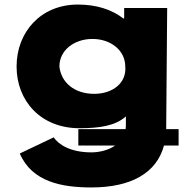

<svg xmlns="http://www.w3.org/2000/svg" viewBox="-20 -548 857 843"><path d="M66.8 126C120.8 251 251.9 275 381.4 275C554.3 275 667.3 212.5 700 91H764.2V19H709.6C709.7 17.3 709.7 15.7 709.7 14L714 -513H525.2V-467H521.6C470.7 -506 404.2 -528 321.9 -528C157.8 -528 52.8 -406 52.8 -256C52.8 -106 157.8 15 329.4 15C414.1 15 486.7 5 532.7 -37V1C532.7 7.3 532.2 13.3 531.4 19H323.9V91H485.6C454.3 112.7 413.2 121 381.4 121C288.2 121 236.6 86 215.7 55ZM240.8 -256C240.8 -327 305 -377 386 -377C465.9 -377 530 -327 530 -256C536.7 -186 477 -136 393.5 -136C306.4 -136 248.3 -186 240.8 -256Z"/></svg>

Font: Hussar
Style: BdSuprExt
Weight: 700
Foundry: Cannot Into Space Fonts
Version: Version 2.00